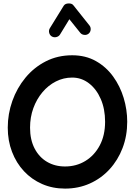

<svg xmlns="http://www.w3.org/2000/svg" viewBox="-20 -1046 785 1123"><path d="M360.4 57.1Q287.6 57.1 226.3 30.3Q165 3.4 120.1 -44.7Q75.2 -92.8 50.3 -158Q25.4 -223.1 25.4 -299.3Q25.4 -379.9 52.2 -455.6Q79.1 -531.2 128.9 -591.6Q178.7 -651.9 248 -687.3Q317.4 -722.7 402.3 -722.7Q481 -722.7 541 -688.7Q601.1 -654.8 641.8 -598.4Q682.6 -542 703.4 -473.1Q724.1 -404.3 724.1 -334Q724.1 -251.5 697 -180.4Q669.9 -109.4 620.8 -55.9Q571.8 -2.4 505.4 27.3Q439 57.1 360.4 57.1ZM360.4 -72.3Q426.3 -72.3 479.2 -104.5Q532.2 -136.7 563.5 -195.6Q594.7 -254.4 594.7 -334Q594.7 -408.7 569.3 -467Q543.9 -525.4 500.2 -558.8Q456.5 -592.3 402.3 -592.3Q351.6 -592.3 306.9 -569.6Q262.2 -546.9 228.3 -506.6Q194.3 -466.3 175 -413.3Q155.8 -360.4 155.8 -299.3Q155.8 -228.5 182.4 -177.5Q209 -126.5 255.1 -99.4Q301.3 -72.3 360.4 -72.3ZM282.7 -833Q271 -840.3 267.6 -854.5Q264.2 -868.7 271.5 -880.9L352.5 -1012.2Q360.8 -1025.4 380.9 -1025.9Q400.9 -1026.4 409.2 -1015.1L502.9 -897.5Q511.7 -886.7 510.3 -872.1Q508.8 -857.4 497.6 -848.6Q486.8 -840.3 472.2 -842Q457.5 -843.8 449.2 -854.5L385.7 -933.6L331.1 -844.2Q323.7 -832.5 309.3 -829.1Q294.9 -825.7 282.7 -833Z"/></svg>

Font: Mikhak-DS1-FD Bold
Style: Bold
Weight: 700
Designer: Amin Abedi
Version: Version 3.2